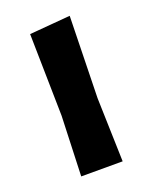

<svg xmlns="http://www.w3.org/2000/svg" viewBox="-98 -523 456 579"><g transform="rotate(-20 130.5 -233.5)"><path d="M63 0 70 -192 65 -456 196 -467 190 -205 196 0Z"/></g></svg>

Font: Alegreya Sans
Style: Bold
Weight: 700
Designer: Juan Pablo del Peral
Foundry: Huerta Tipografica
Version: Version 2.007